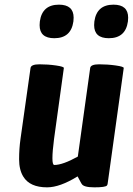

<svg xmlns="http://www.w3.org/2000/svg" viewBox="-20 -788 570 824"><path d="M182 16Q108 16 80 -30Q62 -59 62 -104.5Q62 -150 68 -192L111 -496Q113 -512 149.5 -512Q186 -512 220.5 -507Q255 -502 254 -496L212 -192Q205 -138 205 -109Q205 -80 213 -80Q249 -80 314 -116L367 -496Q369 -512 405.5 -512Q442 -512 477 -507Q512 -502 511 -496L442 0Q441 6 439 8Q433 16 385 16Q337 16 330 0L329 -1L313 -31Q237 16 182 16ZM467 -768Q530 -768 530 -712Q530 -705 529 -696Q519 -624 447 -624Q384 -624 384 -680Q384 -687 385 -696Q395 -768 467 -768ZM233 -768Q296 -768 296 -712Q296 -705 295 -696Q285 -624 213 -624Q150 -624 150 -680Q150 -687 151 -696Q161 -768 233 -768Z"/></svg>

Font: Chau Philomene One
Style: Italic
Weight: 400
Designer: Vicente Lamonaca
Foundry: TipoType
Version: Version 1.002